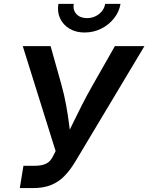

<svg xmlns="http://www.w3.org/2000/svg" viewBox="-20 -964 760 984"><path d="M81.5 0 100.1 -114.3H156.7Q192.4 -114.3 214.8 -124.5Q237.3 -134.8 250 -160.2L265.1 -189.5L96.7 -727.5H239.3L293.5 -534.7Q309.6 -477.1 318.8 -425.8Q328.1 -374.5 334 -327.6Q339.8 -280.8 345.7 -237.3H307.6Q329.1 -281.2 351.3 -327.6Q373.5 -374 399.7 -425.3Q425.8 -476.6 459 -534.7L568.8 -727.5H720.2L364.7 -133.8Q339.4 -91.8 310.1 -61.8Q280.8 -31.7 241.9 -15.9Q203.1 0 148.4 0ZM413.6 -797.4Q368.7 -797.4 335.9 -817.1Q303.2 -836.9 287.8 -870.1Q272.5 -903.3 279.3 -944.3H357.9Q352.5 -912.6 371.8 -891.8Q391.1 -871.1 426.3 -871.1Q449.2 -871.1 469 -880.6Q488.8 -890.1 502.2 -906.5Q515.6 -922.9 519 -944.3H597.7Q590.8 -903.3 564.2 -869.9Q537.6 -836.4 498.3 -816.9Q459 -797.4 413.6 -797.4Z"/></svg>

Font: Inter 17pt SemiBold
Style: Italic
Weight: 600
Italic angle: -9.3988°
Version: Version 4.001;git-66647c0bb